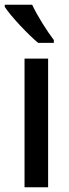

<svg xmlns="http://www.w3.org/2000/svg" viewBox="-34 -852 291 806"><path d="M101 -832H-14V-823C12 -783 85 -706 126 -672H192V-684C164 -720 122 -787 101 -832ZM168 -66V-606H69V-66Z"/></svg>

Font: Noto Sans Malayalam UI Condensed Medium
Style: Regular
Weight: 500
Width: 3
Designer: Jelle Bosma - Monotype Design Team
Foundry: Monotype Imaging Inc.
Version: Version 2.104